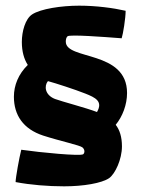

<svg xmlns="http://www.w3.org/2000/svg" viewBox="-20 -625 498 677"><path d="M428 -297C428 -449 212 -412 212 -478C212 -485 213 -492 218 -497C226 -504 344 -495 409 -490C414 -505 423 -561 423 -587C379 -597 319 -605 259 -605C197 -605 123 -594 93 -574C69 -558 57 -514 57 -477C57 -443 65 -416 78 -396C45 -364 29 -324 29 -284C29 -219 62 -170 132 -147C194 -127 262 -113 271 -105C281 -96 278 -84 273 -81C262 -74 124 -87 55 -97C48 -70 35 2 35 17C88 27 149 32 206 32C274 32 339 21 365 3C386 -12 410 -63 410 -109C410 -142 402 -167 388 -185C412 -214 428 -256 428 -297ZM174 -276C138 -290 135 -322 149 -339C178 -331 243 -310 281 -295C316 -281 344 -268 322 -230C283 -245 198 -267 174 -276Z"/></svg>

Font: FilmFarsi_V5 Display
Style: Regular
Weight: 400
Designer: Borna Izadpanah
Foundry: Borna Izadpanah
Version: Version 1.000;PS 001.000;hotconv 1.0.88;makeotf.lib2.5.64775